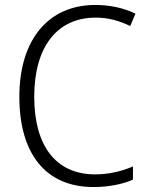

<svg xmlns="http://www.w3.org/2000/svg" viewBox="-20 -744 602 774"><path d="M357 10C413 10 472 0 516 -20V-73C467 -52 414 -41 364 -41C206 -41 118 -155 118 -354C118 -555 210 -673 366 -673C413 -673 458 -662 505 -639L526 -689C476 -713 421 -724 364 -724C175 -724 58 -584 58 -354C58 -127 162 10 357 10Z"/></svg>

Font: Noto Sans SemiCondensed Light
Style: Regular
Weight: 300
Width: 4
Designer: Monotype Design Team
Foundry: Monotype Imaging Inc.
Version: Version 2.013